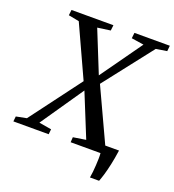

<svg xmlns="http://www.w3.org/2000/svg" viewBox="-187 -865 1038 1145"><g transform="rotate(20 332.0 -292.5)"><path d="M514.5 158Q517.5 140.5 519.8 119.8Q522 99 523.2 77.5Q524.5 56 525 36Q525.5 16 524 0L476.5 -52H622.5Q615 0.5 606.2 40.5Q597.5 80.5 589 109Q580.5 137.5 572.5 158ZM-29 0 -25.5 -32.5 40.5 -45.5 290.5 -379 353 -428 543.5 -695.5 465 -707.5 469 -743H693.5L690 -707.5L621 -696.5L374 -380L312 -326.5L119.5 -46L198.5 -32.5L195 0ZM334.5 0 336.5 -32.5 417 -45 304.5 -322 284.5 -364.5 133 -695 65.5 -708 69.5 -743H335.5L331.5 -708L249.5 -696.5L357.5 -428.5L378.5 -389.5L538 -46L609.5 -32.5L606.5 0Z"/></g></svg>

Font: Merriweather 60pt
Style: Italic
Weight: 400
Italic angle: -7.8°
Version: Version 2.101